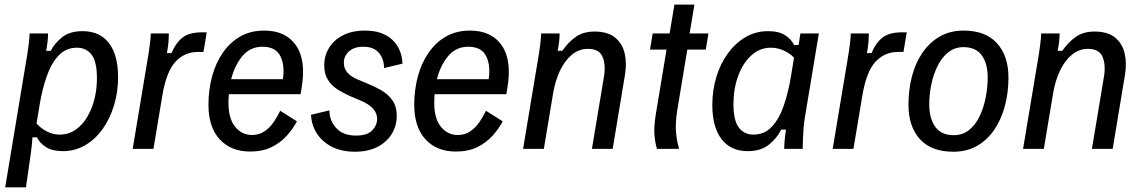

<svg xmlns="http://www.w3.org/2000/svg" viewBox="-20 -645 4948 832"><path d="M2.5 166.7 93.3 -380Q100 -417.5 104.2 -451.7Q108.3 -485.8 108.3 -500H188.3Q188.3 -484.2 186.2 -465.4Q184.2 -446.7 180 -425H200Q215.8 -456.7 248.8 -483.3Q281.7 -510 338.3 -510Q412.5 -510 452.1 -458.3Q491.7 -406.7 491.7 -310Q491.7 -246.7 474.2 -188.8Q456.7 -130.8 425 -86.2Q393.3 -41.7 349.2 -15.8Q305 10 252.5 10Q206.7 10 178.8 -7.9Q150.8 -25.8 140.8 -50H120.8Q120 -37.5 117.9 -16.2Q115.8 5 109.2 50L92.5 166.7ZM238.3 -61.7Q286.7 -61.7 322.9 -95Q359.2 -128.3 379.6 -184.2Q400 -240 400 -306.7Q400 -378.3 376.7 -408.3Q353.3 -438.3 313.3 -438.3Q265 -438.3 232.9 -403.3Q200.8 -368.3 181.7 -312.1Q162.5 -255.8 151.7 -190.8L138.3 -110Q156.7 -89.2 182.9 -75.4Q209.2 -61.7 238.3 -61.7Z M555 0 618.3 -380Q625 -417.5 629.2 -451.2Q633.3 -485 633.3 -500H711.7Q711.7 -484.2 710 -462.9Q708.3 -441.7 703.3 -415H723.3Q740 -456.7 769.2 -480.8Q798.3 -505 856.7 -505H875.8L861.7 -420H838.3Q780 -420 740.4 -377.5Q700.8 -335 683.3 -230L645 0Z M1063.3 11.7Q980.8 11.7 932.1 -41.2Q883.3 -94.2 883.3 -190.8Q883.3 -255 898.8 -312.9Q914.2 -370.8 945 -415.8Q975.8 -460.8 1020.8 -486.7Q1065.8 -512.5 1125 -512.5Q1218.3 -512.5 1262.9 -447.9Q1307.5 -383.3 1286.7 -261.7L1282.5 -236.7H971.7Q970 -218.3 970 -200Q970 -130.8 999.2 -95.4Q1028.3 -60 1071.7 -60Q1103.3 -60 1126.7 -76.2Q1150 -92.5 1166.7 -117.1Q1183.3 -141.7 1194.2 -165L1266.7 -119.2Q1250 -87.5 1223.3 -57.5Q1196.7 -27.5 1157.5 -7.9Q1118.3 11.7 1063.3 11.7ZM1117.5 -442.5Q1064.2 -442.5 1030.4 -402.1Q996.7 -361.7 981.7 -301.7H1205.8Q1215 -362.5 1194.6 -402.5Q1174.2 -442.5 1117.5 -442.5Z M1518.3 12.5Q1435 12.5 1383.3 -32.1Q1331.7 -76.7 1327.5 -147.5L1407.5 -166.7Q1407.5 -122.5 1437.1 -90Q1466.7 -57.5 1522.5 -57.5Q1570.8 -57.5 1592.5 -79.6Q1614.2 -101.7 1614.2 -130Q1614.2 -180 1540.8 -210L1497.5 -228.3Q1469.2 -240.8 1443.3 -257.1Q1417.5 -273.3 1401.2 -298.8Q1385 -324.2 1385 -362.5Q1385 -403.3 1405.8 -437.5Q1426.7 -471.7 1466.2 -492.1Q1505.8 -512.5 1561.7 -512.5Q1635.8 -512.5 1678.3 -474.2Q1720.8 -435.8 1724.2 -369.2L1644.2 -350Q1644.2 -389.2 1622.1 -415.8Q1600 -442.5 1554.2 -442.5Q1514.2 -442.5 1492.1 -422.1Q1470 -401.7 1470 -373.3Q1470 -347.5 1485.8 -330Q1501.7 -312.5 1529.2 -300.8L1573.3 -282.5Q1604.2 -270 1632.9 -253.3Q1661.7 -236.7 1680.4 -210.4Q1699.2 -184.2 1699.2 -142.5Q1699.2 -100 1677.9 -65Q1656.7 -30 1616.2 -8.8Q1575.8 12.5 1518.3 12.5Z M1955 11.7Q1872.5 11.7 1823.8 -41.2Q1775 -94.2 1775 -190.8Q1775 -255 1790.4 -312.9Q1805.8 -370.8 1836.7 -415.8Q1867.5 -460.8 1912.5 -486.7Q1957.5 -512.5 2016.7 -512.5Q2110 -512.5 2154.6 -447.9Q2199.2 -383.3 2178.3 -261.7L2174.2 -236.7H1863.3Q1861.7 -218.3 1861.7 -200Q1861.7 -130.8 1890.8 -95.4Q1920 -60 1963.3 -60Q1995 -60 2018.3 -76.2Q2041.7 -92.5 2058.3 -117.1Q2075 -141.7 2085.8 -165L2158.3 -119.2Q2141.7 -87.5 2115 -57.5Q2088.3 -27.5 2049.2 -7.9Q2010 11.7 1955 11.7ZM2009.2 -442.5Q1955.8 -442.5 1922.1 -402.1Q1888.3 -361.7 1873.3 -301.7H2097.5Q2106.7 -362.5 2086.2 -402.5Q2065.8 -442.5 2009.2 -442.5Z M2246.7 0 2310 -380Q2316.7 -417.5 2320.8 -451.2Q2325 -485 2325 -500H2405Q2405 -484.2 2402.9 -465.4Q2400.8 -446.7 2396.7 -425H2416.7Q2443.3 -463.3 2475.8 -485.8Q2508.3 -508.3 2556.7 -508.3Q2613.3 -508.3 2645 -482.5Q2676.7 -456.7 2686.7 -414.6Q2696.7 -372.5 2688.3 -321.7L2635 0H2545L2596.7 -310Q2605.8 -361.7 2591.7 -397.5Q2577.5 -433.3 2527.5 -433.3Q2489.2 -433.3 2458.3 -407.9Q2427.5 -382.5 2406.7 -338.8Q2385.8 -295 2376.7 -240L2336.7 0Z M2826.7 0Q2818.3 -29.2 2815.8 -62.5Q2813.3 -95.8 2821.7 -149.2L2868.3 -430H2796.7L2808.3 -500H2881.7L2902.5 -625H2989.2L2968.3 -500H3050L3038.3 -430H2958.3L2914.2 -163.3Q2905.8 -109.2 2909.6 -70.4Q2913.3 -31.7 2921.7 -5V0Z M3220 10Q3146.7 10 3106.7 -42.1Q3066.7 -94.2 3066.7 -190Q3066.7 -254.2 3084.2 -311.7Q3101.7 -369.2 3134.2 -413.8Q3166.7 -458.3 3210.8 -484.2Q3255 -510 3308.3 -510Q3355 -510 3382.5 -492.1Q3410 -474.2 3420.8 -450H3440.8L3448.3 -500H3528.3L3467.5 -134.2Q3464.2 -114.2 3462.1 -87.5Q3460 -60.8 3459.2 -37.1Q3458.3 -13.3 3458.3 0H3378.3Q3378.3 -16.7 3380.4 -39.2Q3382.5 -61.7 3385.8 -83.3H3365Q3346.7 -45.8 3311.7 -17.9Q3276.7 10 3220 10ZM3245 -61.7Q3293.3 -61.7 3325.4 -96.7Q3357.5 -131.7 3376.7 -188.3Q3395.8 -245 3406.7 -309.2L3420.8 -395Q3402.5 -414.2 3375.8 -426.2Q3349.2 -438.3 3320 -438.3Q3272.5 -438.3 3235.8 -405Q3199.2 -371.7 3178.8 -316.2Q3158.3 -260.8 3158.3 -193.3Q3158.3 -122.5 3181.7 -92.1Q3205 -61.7 3245 -61.7Z M3588.3 0 3651.7 -380Q3658.3 -417.5 3662.5 -451.2Q3666.7 -485 3666.7 -500H3745Q3745 -484.2 3743.3 -462.9Q3741.7 -441.7 3736.7 -415H3756.7Q3773.3 -456.7 3802.5 -480.8Q3831.7 -505 3890 -505H3909.2L3895 -420H3871.7Q3813.3 -420 3773.8 -377.5Q3734.2 -335 3716.7 -230L3678.3 0Z M4110.8 12.5Q4015.8 12.5 3966.2 -42.1Q3916.7 -96.7 3916.7 -191.7Q3916.7 -255.8 3931.7 -313.8Q3946.7 -371.7 3977.1 -416.2Q4007.5 -460.8 4052.1 -486.7Q4096.7 -512.5 4155.8 -512.5Q4250 -512.5 4300 -457.9Q4350 -403.3 4350 -308.3Q4350 -244.2 4334.6 -186.2Q4319.2 -128.3 4289.2 -83.8Q4259.2 -39.2 4214.6 -13.3Q4170 12.5 4110.8 12.5ZM4112.5 -59.2Q4150.8 -59.2 4178.8 -81.2Q4206.7 -103.3 4224.6 -140.4Q4242.5 -177.5 4251.2 -221.7Q4260 -265.8 4260 -309.2Q4260 -370 4234.2 -405.4Q4208.3 -440.8 4155 -440.8Q4117.5 -440.8 4089.6 -418.8Q4061.7 -396.7 4043.3 -360Q4025 -323.3 4015.8 -279.6Q4006.7 -235.8 4006.7 -192.5Q4006.7 -131.7 4032.9 -95.4Q4059.2 -59.2 4112.5 -59.2Z M4413.3 0 4476.7 -380Q4483.3 -417.5 4487.5 -451.2Q4491.7 -485 4491.7 -500H4571.7Q4571.7 -484.2 4569.6 -465.4Q4567.5 -446.7 4563.3 -425H4583.3Q4610 -463.3 4642.5 -485.8Q4675 -508.3 4723.3 -508.3Q4780 -508.3 4811.7 -482.5Q4843.3 -456.7 4853.3 -414.6Q4863.3 -372.5 4855 -321.7L4801.7 0H4711.7L4763.3 -310Q4772.5 -361.7 4758.3 -397.5Q4744.2 -433.3 4694.2 -433.3Q4655.8 -433.3 4625 -407.9Q4594.2 -382.5 4573.3 -338.8Q4552.5 -295 4543.3 -240L4503.3 0Z"/></svg>

Font: Familjen Grotesk GF
Style: Italic
Weight: 400
Designer: Anders Wikstroem, Jonas Baeckman, Matilda Gysing, Kristian Moeller
Foundry: Familjen STHML AB
Version: Version 2.000; Beta; Release 4; Build 6